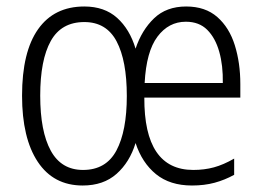

<svg xmlns="http://www.w3.org/2000/svg" viewBox="-20 -562 809 592"><path d="M554 -542Q613 -542 650 -509.5Q687 -477 704 -422.5Q721 -368 721 -303V-261H425Q424 -38 576 -38Q610 -38 639.5 -46Q669 -54 702 -73V-23Q673 -7 641.5 1.5Q610 10 572 10Q504 10 461 -25Q418 -60 398 -121Q380 -62 339.5 -26Q299 10 235 10Q145 10 96.5 -63Q48 -136 48 -267Q48 -402 97.5 -472Q147 -542 240 -542Q302 -542 341 -507Q380 -472 398 -412Q417 -469 455 -505.5Q493 -542 554 -542ZM553 -495Q500 -495 465.5 -449Q431 -403 426 -306H667Q668 -360 656 -402.5Q644 -445 619 -470Q594 -495 553 -495ZM240 -494Q169 -494 136.5 -435.5Q104 -377 104 -267Q104 -157 136.5 -97.5Q169 -38 236 -38Q307 -38 339 -98Q371 -158 371 -266Q371 -375 339.5 -434.5Q308 -494 240 -494Z"/></svg>

Font: Noto Sans Gurmukhi Condensed Light
Style: Regular
Weight: 300
Width: 3
Designer: Jelle Bosma - Monotype Design Team
Foundry: Monotype Imaging Inc.
Version: Version 2.004; ttfautohint (v1.8.4.7-5d5b)